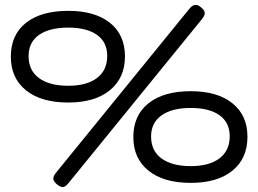

<svg xmlns="http://www.w3.org/2000/svg" viewBox="-20 -731 1048 779"><path d="M212 18Q203 10 199 3Q195 -4 197 -12Q199 -20 207 -30L748 -695Q756 -705 763.5 -708.5Q771 -712 779 -710.5Q787 -709 796 -701Q806 -693 809 -685.5Q812 -678 809.5 -670.5Q807 -663 799 -653L257 13Q250 22 243 25.5Q236 29 228.5 27Q221 25 212 18ZM257 -315Q147 -315 85.5 -364.5Q24 -414 24 -501Q24 -590 85.5 -638.5Q147 -687 257 -687Q365 -687 426 -638.5Q487 -590 487 -502Q487 -415 426 -365Q365 -315 257 -315ZM257 -383Q332 -383 373.5 -414.5Q415 -446 415 -504Q415 -560 373.5 -589.5Q332 -619 257 -619Q181 -619 138.5 -589.5Q96 -560 96 -503Q96 -445 138.5 -414Q181 -383 257 -383ZM754 11Q644 11 582.5 -38.5Q521 -88 521 -175Q521 -263 582.5 -312Q644 -361 754 -361Q862 -361 923 -312Q984 -263 984 -176Q984 -88 923 -38.5Q862 11 754 11ZM754 -57Q829 -57 870.5 -88.5Q912 -120 912 -178Q912 -234 870.5 -263.5Q829 -293 754 -293Q678 -293 635.5 -263Q593 -233 593 -177Q593 -119 635.5 -88Q678 -57 754 -57Z"/></svg>

Font: Fredoka Expanded
Style: Regular
Weight: 400
Width: 7
Designer: Ben Nathan
Foundry: Milena B. Brandão, Ben Nathan
Version: Version 2.001